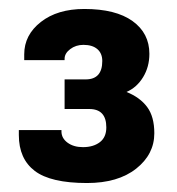

<svg xmlns="http://www.w3.org/2000/svg" viewBox="-20 -821 395 428"><path d="M313 -701Q313 -672 299 -649Q285 -626 262 -616Q292 -604 308 -582.5Q324 -561 324 -524Q324 -477 283.5 -445Q243 -413 174 -413Q93 -413 57.5 -440Q22 -467 22 -520V-531H117V-528Q117 -513 130.5 -503Q144 -493 165 -493Q188 -493 202.5 -504Q217 -515 217 -537Q217 -578 179 -578H124V-644H171Q208 -644 208 -685Q208 -702 197 -711.5Q186 -721 166 -721Q149 -721 136.5 -711.5Q124 -702 124 -690V-687H34V-700Q34 -743 71 -772Q108 -801 168 -801Q238 -801 275.5 -774Q313 -747 313 -701Z"/></svg>

Font: Chivo Black
Style: Regular
Weight: 900
Designer: Hector Gatti
Foundry: Omnibus-Type
Version: Version 1.007